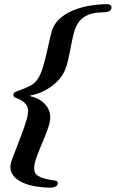

<svg xmlns="http://www.w3.org/2000/svg" viewBox="-20 -734 547 907"><path d="M220.5 152.4Q178.5 152.4 139.7 144.9Q100.9 137.4 73.1 121.4Q45.3 105.4 34.2 79.9Q23.2 54.4 36.6 19.4Q46.8 -7.4 59.5 -40Q72.3 -72.6 84.6 -105.9Q96.9 -139.1 105.1 -166.8Q118.3 -209.2 108.2 -231.6Q98.2 -253.9 66 -267.3Q57.3 -271.7 50.3 -273.6Q43.3 -275.5 43.4 -286.9Q43.8 -296 54.2 -300.5Q64.6 -305 79.2 -310.1Q104.8 -319.3 123.6 -329.2Q142.5 -339 156.4 -358.2Q170.4 -377.5 181.1 -411.4Q194.3 -453.5 203.5 -497.5Q212.8 -541.5 223.1 -581.2Q231.6 -616.2 257.8 -641.7Q283.9 -667.2 321.3 -683.2Q358.7 -699.2 401.6 -706.7Q444.5 -714.2 486.5 -714.2Q496.6 -714.2 502.7 -708.5Q508.7 -702.9 505.9 -692.6Q502.3 -681.3 489.2 -678.5Q476.1 -675.7 464.8 -675.7Q414 -675.7 380.3 -655.6Q346.6 -635.4 331.2 -586.2Q325.3 -566.9 319.3 -536.4Q313.3 -505.8 307.1 -474.8Q300.9 -443.8 293.5 -420.6Q277.7 -368.3 230.1 -331.3Q182.6 -294.4 124.6 -283Q118.9 -281.8 124.6 -279Q175.3 -268 201.4 -230.9Q227.5 -193.9 210.9 -141.3Q204.3 -118.8 191.3 -87.4Q178.2 -56 165.9 -25.8Q153.6 4.3 147.5 24.4Q133.2 73.4 152.1 90.8Q171 108.1 221.5 116.3Q232.8 118 243.1 119.6Q253.4 121.2 253 132.4Q252.6 142.7 241.6 147.5Q230.6 152.4 220.5 152.4Z"/></svg>

Font: EB Garamond
Style: Italic
Weight: 400
Italic angle: -17.2°
Designer: Georg Duffner and Octavio Pardo
Foundry: Georg Duffner
Version: Version 1.001